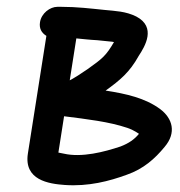

<svg xmlns="http://www.w3.org/2000/svg" viewBox="-20 -525 527 563"><path d="M97.3 -460C94.5 -442.2 101.1 -429.1 116 -419.8L61.8 -75C49.5 3.2 122.9 14.1 170 17.4C239.5 22.3 300.7 6.1 351.8 -12.6C400.9 -29.7 434.4 -59.8 462.4 -93.9C498.6 -136.1 485.5 -178 450.1 -204.8C406 -237.6 349.8 -250.1 289.7 -259.4C333.1 -290.6 360 -313.2 386.6 -360.9C405.4 -389.4 439 -445.4 379.6 -476.6C348.3 -492.1 318.6 -492.6 286.5 -495.9C246 -500 205.8 -505 159.4 -505H148.4C126.5 -505 101.4 -486.1 97.3 -460ZM167.9 -184.1C235.6 -175.5 299.2 -168.2 353.2 -150.1C360.6 -147.8 375.5 -141.1 387.5 -132.6C374.4 -116.6 358.1 -104.9 333.2 -95.4C286.1 -79.7 220 -62.2 166.9 -74.5C159.7 -76 155.3 -76.5 151.2 -77.6ZM184.5 -289.5 203.8 -412.4C221.4 -410.8 242.6 -408.2 265.2 -407.1L304.4 -403.1C308.2 -402.8 309.5 -402.7 314.2 -401.6C291.1 -362 280.7 -353.5 237.3 -322.6C215.1 -307.3 198 -296.6 190.8 -292.8C189 -291.9 186.5 -290.6 184.5 -289.5Z"/></svg>

Font: Just Breathe
Style: BdObl3
Weight: 400
Foundry: Cannot Into Space Fonts
Version: Version 0.72